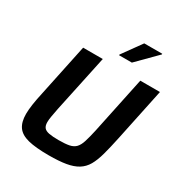

<svg xmlns="http://www.w3.org/2000/svg" viewBox="-206 -1053 1144 1210"><g transform="rotate(30 365.5 -448.0)"><path d="M322 8Q227 8 172 -6Q117 -20 93 -54Q69 -88 69 -147Q69 -177 75 -217.5Q81 -258 92 -307L172 -688H315L227 -274Q220 -238 215.5 -212.5Q211 -187 211 -169Q211 -143 222 -129.5Q233 -116 259 -111Q285 -106 329 -106Q378 -106 406.5 -112Q435 -118 451.5 -135.5Q468 -153 478.5 -186.5Q489 -220 501 -274L588 -688H731L651 -307Q635 -231 620 -176Q605 -121 584.5 -85.5Q564 -50 530.5 -29.5Q497 -9 447 -0.5Q397 8 322 8ZM392 -760V-765L492 -904H623V-899L485 -760Z"/></g></svg>

Font: Saira Thin SemiBold
Style: Italic
Weight: 600
Italic angle: -12°
Version: Version 1.101